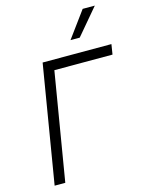

<svg xmlns="http://www.w3.org/2000/svg" viewBox="-140 -1059 877 1144"><g transform="rotate(-15 298.0 -487.0)"><path d="M596.2 -727.3 586.3 -665.1H227.6L116.8 0H51.1L171.9 -727.3ZM366.8 -813.2 485.1 -974.4H560L423.7 -813.2Z"/></g></svg>

Font: Inter UI Light
Style: Italic
Weight: 300
Italic angle: 9.39999°
Designer: Rasmus Andersson
Foundry: rsms
Version: 3.2;8d6f07862